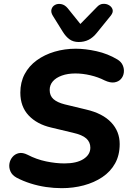

<svg xmlns="http://www.w3.org/2000/svg" viewBox="-20 -970 681 1001"><path d="M302 11Q261 11 220 5Q179 -1 139.5 -13.5Q100 -26 66 -44Q43 -57 34.5 -76.5Q26 -96 29 -116Q32 -136 45 -151.5Q58 -167 78 -171.5Q98 -176 124 -163Q170 -139 220.5 -128.5Q271 -118 316 -118Q380 -118 415.5 -141Q451 -164 451 -200Q451 -229 430 -248Q409 -267 360 -278L247 -305Q173 -322 129.5 -368Q86 -414 86 -487Q86 -541 108.5 -583.5Q131 -626 171.5 -655.5Q212 -685 264.5 -700.5Q317 -716 375 -716Q425 -716 483.5 -703Q542 -690 592 -660Q612 -648 620 -629.5Q628 -611 625.5 -591.5Q623 -572 610.5 -558Q598 -544 576.5 -540.5Q555 -537 525 -551Q492 -568 451.5 -577.5Q411 -587 373 -587Q333 -587 302.5 -576Q272 -565 255.5 -546Q239 -527 239 -501Q239 -471 258.5 -453.5Q278 -436 317 -426L429 -399Q515 -379 559.5 -332Q604 -285 604 -219Q604 -161 580 -118Q556 -75 513.5 -46.5Q471 -18 416.5 -3.5Q362 11 302 11ZM390 -751Q362 -751 342.5 -765Q323 -779 307 -805L256 -887Q244 -906 248.5 -921.5Q253 -937 267 -944.5Q281 -952 299.5 -948.5Q318 -945 333 -927L399 -845L486 -934Q500 -949 517.5 -950Q535 -951 549 -942.5Q563 -934 567 -920Q571 -906 558 -889L485 -799Q465 -774 442 -762.5Q419 -751 390 -751Z"/></svg>

Font: Nunito ExtraLight ExtraBold
Style: Italic
Weight: 800
Italic angle: -9°
Version: Version 3.602